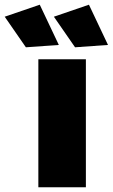

<svg xmlns="http://www.w3.org/2000/svg" viewBox="-102 -796 479 816"><path d="M61 -544H263V0H61ZM67 -776 148 -605 8 -595 -82 -725ZM276 -776 357 -605 217 -595 127 -725Z"/></svg>

Font: Gontserrat ExtraBold
Style: Regular
Weight: 800
Designer: Julieta Ulanovsky
Foundry: Julieta Ulanovsky
Version: Version 6.001